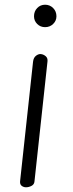

<svg xmlns="http://www.w3.org/2000/svg" viewBox="-20 -792 310 813"><path d="M90 1Q80 1 72 -5Q64 -11 65 -24L120 -531Q122 -548 132.5 -556Q143 -564 153 -563Q164 -562 173.5 -554Q183 -546 181 -531L126 -24Q125 -11 113.5 -5Q102 1 90 1ZM171 -677Q151 -677 137.5 -690.5Q124 -704 124 -723Q124 -744 137.5 -758Q151 -772 171 -772Q191 -772 205 -758Q219 -744 219 -723Q219 -704 205 -690.5Q191 -677 171 -677Z"/></svg>

Font: Edu SA Beginner
Style: Regular
Weight: 400
Designer: Tina and Corey Anderson
Foundry: Google for Education
Version: Version 1.003